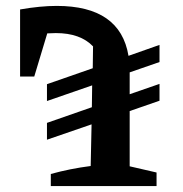

<svg xmlns="http://www.w3.org/2000/svg" viewBox="-20 -630 620 650"><path d="M139 -157V-214L291 -267L292 -341L139 -288V-345L294 -399L295 -473Q252 -518 169 -518Q155 -518 140 -517L96 -371H48V-598Q117 -610 172 -610Q387 -610 415 -441L520 -478V-420L419 -385V-311L520 -346V-289L419 -254V-67L510 -46V0H152V-41Q217 -59 287 -68L290 -209Z"/></svg>

Font: Piazzolla SC SemiBold
Style: Regular
Weight: 600
Designer: Juan Pablo del Peral
Foundry: Huerta Tipografica
Version: Version 1.330